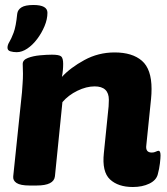

<svg xmlns="http://www.w3.org/2000/svg" viewBox="-20 -741 667 769"><path d="M512 8Q453 8 420.5 -22.5Q388 -53 396 -128L415 -315Q416 -327 416 -341Q416 -395 359 -395Q326 -395 290 -377.5Q254 -360 230 -332L200 -35Q196 2 127 2H98Q62 2 46.5 -8Q31 -18 33 -35L68 -371Q69 -387 70.5 -406.5Q72 -426 72 -446Q72 -455 71.5 -464.5Q71 -474 71 -485Q71 -501 92 -509Q113 -517 140.5 -519.5Q168 -522 188 -522Q217 -522 225 -515Q233 -508 233 -485Q233 -459 228 -433Q262 -470 318 -500.5Q374 -531 439 -531Q510 -531 548.5 -497.5Q587 -464 587 -385Q587 -375 586.5 -365Q586 -355 585 -345L566 -159Q562 -130 588 -130Q597 -130 604 -133.5Q611 -137 615 -137Q623 -137 623 -118Q623 -108 620.5 -86.5Q618 -65 612 -43Q606 -19 578 -5.5Q550 8 512 8ZM47 -532Q33 -532 21.5 -535.5Q10 -539 10 -550Q10 -561 17.5 -573Q25 -585 34.5 -610Q44 -635 49 -686Q51 -702 66 -711.5Q81 -721 114 -721Q170 -721 170 -690Q170 -664 158.5 -636.5Q147 -609 129 -585Q111 -561 89.5 -546.5Q68 -532 47 -532Z"/></svg>

Font: Asap Semi Expanded Semi Expanded ExtraBold
Style: Italic
Weight: 800
Width: 6
Italic angle: -6°
Designer: Pablo Cosgaya
Foundry: Omnibus-Type
Version: Version 3.001; ttfautohint (v1.8.4.7-5d5b)